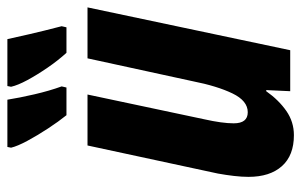

<svg xmlns="http://www.w3.org/2000/svg" viewBox="-168 -638 816 520"><g transform="rotate(-90 240.0 -378.0)"><path d="M134 10Q79 10 50 -22.5Q21 -55 21 -113Q21 -131 23.5 -152.5Q26 -174 30 -196L106 -549H244L177 -233Q166 -184 166 -153Q166 -115 196 -115Q227 -115 247 -156.5Q267 -198 280 -264L342 -549H480L364 0H253L256 -65H253Q229 -31 199.5 -10.5Q170 10 134 10ZM357 -606Q336 -629 316.5 -657.5Q297 -686 283 -712Q269 -738 265 -756L267 -766H394Q399 -743 407.5 -706Q416 -669 429 -619L426 -606ZM188 -606Q171 -627 152 -656Q133 -685 118.5 -712Q104 -739 100 -756L102 -766H230Q235 -734 244.5 -693Q254 -652 266 -619L263 -606Z"/></g></svg>

Font: Noto Sans ExtraCondensed ExtraBold
Style: Italic
Weight: 800
Width: 2
Italic angle: -12°
Designer: Monotype Design Team
Foundry: Monotype Imaging Inc.
Version: Version 2.013; ttfautohint (v1.8.4.7-5d5b)